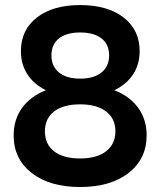

<svg xmlns="http://www.w3.org/2000/svg" viewBox="-20 -731 636 762"><path d="M34.2 -193.8Q34.2 -256.3 67.4 -302.5Q100.6 -348.6 162.1 -373Q114.3 -396.5 88.6 -436.3Q63 -476.1 63 -527.8Q63 -612.3 126.5 -661.6Q189.9 -710.9 297.9 -710.9Q406.7 -710.9 470.5 -661.6Q534.2 -612.3 534.2 -527.8Q534.2 -475.6 508.3 -436Q482.4 -396.5 434.1 -373Q495.6 -348.6 528.8 -302.5Q562 -256.3 562 -193.8Q562 -100.6 490.5 -44.7Q418.9 11.2 297.9 11.2Q176.8 11.2 105.5 -44.7Q34.2 -100.6 34.2 -193.8ZM297.9 -418.9Q352.5 -418.9 382.8 -443.4Q413.1 -467.8 413.1 -511.2Q413.1 -554.7 383.1 -578.4Q353 -602.1 297.9 -602.1Q243.7 -602.1 213.9 -578.4Q184.1 -554.7 184.1 -511.2Q184.1 -467.8 214.1 -443.4Q244.1 -418.9 297.9 -418.9ZM438 -210Q438 -260.3 401.1 -288.6Q364.3 -316.9 297.9 -316.9Q231.4 -316.9 194.8 -288.6Q158.2 -260.3 158.2 -210Q158.2 -158.7 194.8 -130.4Q231.4 -102.1 297.9 -102.1Q364.3 -102.1 401.1 -130.6Q438 -159.2 438 -210Z"/></svg>

Font: Fixel Text SemiBold
Style: Regular
Weight: 600
Width: 4
Designer: AlfaBravo + MacPaw
Foundry: Kyrylo Tkachov, Marchela Mozhyna, Serhii Makarenko, Maria Weinstein, Zakhar Kryvoshyya
Version: Version 1.211